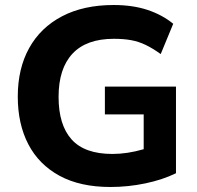

<svg xmlns="http://www.w3.org/2000/svg" viewBox="-20 -736 785 767"><path d="M421 11Q300 11 217.5 -34Q135 -79 93 -160Q51 -241 51 -350Q51 -462 96.5 -544Q142 -626 228 -671Q314 -716 434 -716Q510 -716 569 -696.5Q628 -677 672 -641L622 -520Q590 -543 562 -556.5Q534 -570 504 -575.5Q474 -581 435 -581Q325 -581 269.5 -521.5Q214 -462 214 -349Q214 -237 266 -179Q318 -121 429 -121Q489 -121 554 -140V-279H399V-390H683V-44Q630 -18 561 -3.5Q492 11 421 11Z"/></svg>

Font: Mulish ExtraBold
Style: Regular
Weight: 800
Designer: Vernon Adams
Foundry: Vernon Adams
Version: Version 3.603; ttfautohint (v1.8.3)